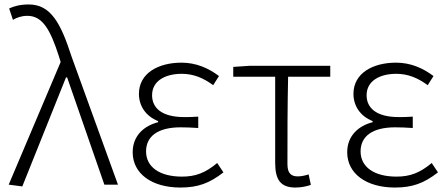

<svg xmlns="http://www.w3.org/2000/svg" viewBox="-20 -828 2006 861"><path d="M80 8 276 -481H281L448 0H509L301 -574C252 -726 207 -808 109 -808C70 -808 42 -800 21 -790L38 -739C55 -749 76 -757 103 -757C171 -757 206 -694 244 -576L252 -550L19 0Z M789 13C867 13 919 -6 982 -55L954 -97C900 -52 856 -36 796 -36C696 -36 635 -79 635 -149C635 -217 688 -257 790 -257C815 -257 838 -256 869 -254V-305C842 -303 826 -303 806 -303C704 -303 662 -345 662 -401C662 -466 722 -497 795 -497C847 -497 891 -479 936 -446L962 -487C914 -523 859 -547 794 -547C690 -547 603 -500 603 -407C603 -354 633 -307 689 -285V-280C630 -265 575 -223 575 -145C575 -50 660 13 789 13Z M1305 13C1332 13 1358 7 1374 1L1364 -46C1349 -41 1331 -37 1315 -37C1283 -37 1269 -54 1269 -92C1269 -220 1269 -350 1272 -484H1461V-533H1100L1026 -528V-484H1214V-98C1214 -22 1238 13 1305 13Z M1751 13C1829 13 1881 -6 1944 -55L1916 -97C1862 -52 1818 -36 1758 -36C1658 -36 1597 -79 1597 -149C1597 -217 1650 -257 1752 -257C1777 -257 1800 -256 1831 -254V-305C1804 -303 1788 -303 1768 -303C1666 -303 1624 -345 1624 -401C1624 -466 1684 -497 1757 -497C1809 -497 1853 -479 1898 -446L1924 -487C1876 -523 1821 -547 1756 -547C1652 -547 1565 -500 1565 -407C1565 -354 1595 -307 1651 -285V-280C1592 -265 1537 -223 1537 -145C1537 -50 1622 13 1751 13Z"/></svg>

Font: Noto Sans CJK KR Light
Style: Regular
Weight: 300
Designer: Ryoko NISHIZUKA (kana & ideographs); Paul D. Hunt (Latin, Greek & Cyrillic); Wenlong ZHANG (bopomofo); Sandoll Communica
Foundry: Adobe Systems Incorporated
Version: Version 1.004;PS 1.004;hotconv 1.0.82;makeotf.lib2.5.63406